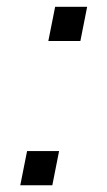

<svg xmlns="http://www.w3.org/2000/svg" viewBox="-20 -548 318 568"><path d="M123 -426.8 143.1 -527.8H237.8L217.8 -426.8ZM40 0 60.1 -101.1H154.8L134.8 0Z"/></svg>

Font: Liberation Sans
Style: Italic
Weight: 400
Italic angle: -12°
Designer: Steve Matteson
Foundry: Ascender Corporation
Version: Version 2.1.5